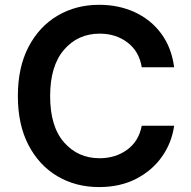

<svg xmlns="http://www.w3.org/2000/svg" viewBox="-20 -757 784 787"><path d="M386.2 9.8Q290.5 9.8 215.3 -34.7Q140.1 -79.1 96.7 -162.6Q53.2 -246.1 53.2 -363.3Q53.2 -481 96.9 -564.7Q140.6 -648.4 216.1 -692.9Q291.5 -737.3 386.2 -737.3Q466.8 -737.3 532.5 -707Q598.1 -676.8 640.6 -619.6Q683.1 -562.5 693.8 -481.4H561Q550.3 -546.9 502.4 -583Q454.6 -619.1 388.7 -619.1Q299.3 -619.1 242.4 -553Q185.5 -486.8 185.5 -363.3Q185.5 -238.3 242.7 -173.3Q299.8 -108.4 388.2 -108.4Q453.1 -108.4 501 -143.1Q548.8 -177.7 561 -241.7H693.8Q684.1 -171.9 644 -115Q604 -58.1 538.3 -24.2Q472.7 9.8 386.2 9.8Z"/></svg>

Font: Inter Semi Bold
Style: Regular
Weight: 600
Designer: Rasmus Andersson
Foundry: rsms
Version: Version 4.000;git-e0f93cc